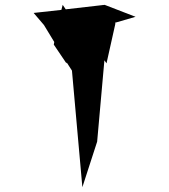

<svg xmlns="http://www.w3.org/2000/svg" viewBox="-20 -780 705 800"><path d="M384.8 -189.9 415 -528.8 423.8 -516.1 460.9 -682.1 459 -685.1 544.9 -710 416 -759.8 408.2 -758.8V-759.8L407.2 -758.8L253.9 -741.2L241.2 -759.8L235.8 -738.8L120.1 -726.1L163.1 -675.8L206.1 -605L204.1 -594.2L256.8 -516.1L257.8 -520L279.8 -485.8L323.2 0Z"/></svg>

Font: Noto Reveo Sans
Style: Regular
Weight: 500
Designer: Monotype Design Team
Foundry: Monotype Imaging Inc.
Version: Version 2.007